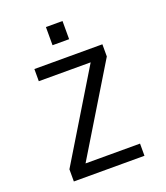

<svg xmlns="http://www.w3.org/2000/svg" viewBox="-161 -1018 973 1128"><g transform="rotate(-20 325.0 -454.5)"><path d="M104.1 0V-76.1L436.3 -623.9H112.1V-700H537.3V-623.9L204.9 -76.1H545.6V0ZM260.2 -908.6H363.9V-795H260.2Z"/></g></svg>

Font: Trispace Thin
Style: Regular
Weight: 100
Designer: Tyler Finck
Foundry: Etcetera Type Company
Version: Version 1.210